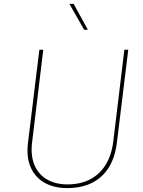

<svg xmlns="http://www.w3.org/2000/svg" viewBox="-20 -957 735 985"><path d="M145 -230Q136 -160 156.5 -111Q177 -62 221 -36.5Q265 -11 326 -11Q392 -11 441.5 -36.5Q491 -62 521.5 -111Q552 -160 561 -230L618 -702H638L580 -228Q571 -151 538.5 -98.5Q506 -46 452 -19Q398 8 324 8Q258 8 209.5 -19Q161 -46 137.5 -98.5Q114 -151 124 -228L182 -702H202ZM358 -937 431 -804H412L336 -937Z"/></svg>

Font: Josefin Sans Thin Thin
Style: Italic
Weight: 250
Italic angle: -7°
Version: Version 2.000